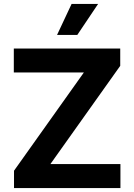

<svg xmlns="http://www.w3.org/2000/svg" viewBox="-20 -953 680 973"><path d="M51 -87.8 405.1 -585.8H50V-707.2H589.3V-619.4L235.3 -121.4H590.3V0H51ZM342.8 -933H477.1L371.7 -775.9H269.1Z"/></svg>

Font: Pretendard Variable
Style: Regular
Weight: 400
Designer: Base glyphs from Inter by Rasmus Andersson; Hangul glyphs from Noto Sans CJK(Source Han Sans) by Jang Soo-young and Kang
Foundry: Kil Hyung-jin
Version: Version 1.100;FEAKit 1.0